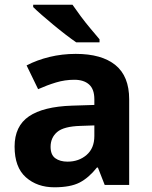

<svg xmlns="http://www.w3.org/2000/svg" viewBox="-20 -786 644 816"><path d="M302 -557Q412 -557 470.5 -509.5Q529 -462 529 -364V0H425L396 -74H392Q357 -30 318 -10Q279 10 211 10Q138 10 90 -32.5Q42 -75 42 -163Q42 -250 103 -291.5Q164 -333 286 -337L381 -340V-364Q381 -407 358.5 -427Q336 -447 296 -447Q256 -447 218 -435.5Q180 -424 142 -407L93 -508Q137 -531 190.5 -544Q244 -557 302 -557ZM323 -251Q251 -249 223 -225Q195 -201 195 -162Q195 -128 215 -113.5Q235 -99 267 -99Q315 -99 348 -127.5Q381 -156 381 -208V-253ZM288 -766Q303 -744 323.5 -716.5Q344 -689 365.5 -663.5Q387 -638 403 -619V-606H304Q285 -619 259.5 -638.5Q234 -658 207.5 -680Q181 -702 158 -722Q135 -742 121 -756V-766Z"/></svg>

Font: Noto Sans Bengali
Style: Bold
Weight: 700
Designer: Jelle Bosma - Monotype Design Team
Foundry: Monotype Imaging Inc.
Version: Version 2.003; ttfautohint (v1.8.4.7-5d5b)